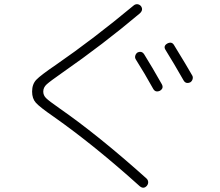

<svg xmlns="http://www.w3.org/2000/svg" viewBox="-20 -813 1040 908"><path d="M662.1 -555.7Q698.2 -498 745.1 -415Q755.9 -395.5 736.3 -383.8Q714.8 -374 704.1 -393.6Q664.1 -465.8 622.1 -532.2Q617.2 -540 619.6 -549.3Q622.1 -558.6 629.9 -564.5Q650.4 -574.2 662.1 -555.7ZM847.7 -433.6Q802.7 -512.7 762.7 -577.1Q751 -595.7 771.5 -607.4Q793 -618.2 803.7 -598.6Q864.3 -500 889.6 -455.1Q893.6 -447.3 890.6 -438Q887.7 -428.7 879.9 -423.8Q858.4 -414.1 847.7 -433.6ZM234.4 -260.7Q168 -306.6 149.9 -326.7Q131.8 -346.7 131.8 -379.9Q131.8 -415 151.9 -436Q171.9 -457 245.1 -506.8Q421.9 -628.9 613.3 -788.1Q621.1 -793.9 630.4 -793Q639.6 -792 646.5 -784.2Q659.2 -766.6 641.6 -750Q467.8 -603.5 275.4 -469.7Q216.8 -428.7 200.7 -414.1Q184.6 -399.4 184.6 -379.9Q184.6 -362.3 197.8 -349.1Q210.9 -335.9 262.7 -299.8Q446.3 -171.9 671.9 30.3Q679.7 37.1 680.7 46.9Q681.6 56.6 674.8 65.4Q659.2 83 640.6 67.4Q425.8 -126 234.4 -260.7Z"/></svg>

Font: Rounded Mgen+ 1mn light
Style: Regular
Weight: 200
Designer: [Source Han Sans]
Ryoko NISHIZUKA  (kana & ideographs); Paul D. Hunt (Latin, Greek & Cyrillic); Wenlong ZHANG  (bopomofo
Version: Version 1.059.20150602